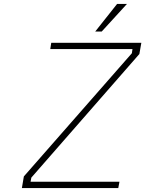

<svg xmlns="http://www.w3.org/2000/svg" viewBox="-20 -954 737 974"><path d="M463 -794 574 -934H624L496 -794ZM91 0 101 -59 649 -684 652 -705H235L240 -737H697L687 -680L139 -53L135 -32H586L580 0Z"/></svg>

Font: Tomorrow ExtraLight
Style: Italic
Weight: 275
Italic angle: -10°
Designer: Tony de Marco, Monica Rizzolli
Foundry: Just in Type
Version: Version 2.002